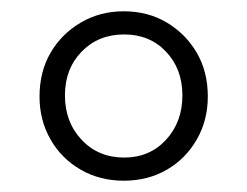

<svg xmlns="http://www.w3.org/2000/svg" viewBox="-20 -712 438 340"><path d="M199 -392Q157 -392 123 -411.5Q89 -431 69.5 -465Q50 -499 50 -541Q50 -585 69.5 -618.5Q89 -652 123 -672Q157 -692 199 -692Q242 -692 275.5 -672Q309 -652 328.5 -618.5Q348 -585 348 -541Q348 -499 328.5 -465Q309 -431 275.5 -411.5Q242 -392 199 -392ZM200 -433Q245 -433 274 -464.5Q303 -496 303 -543Q303 -590 274 -620.5Q245 -651 200 -651Q154 -651 124.5 -620.5Q95 -590 95 -543Q95 -496 124.5 -464.5Q154 -433 200 -433Z"/></svg>

Font: Outfit Thin ExtraLight
Style: Regular
Weight: 250
Version: Version 1.100;gftools[0.9.27]